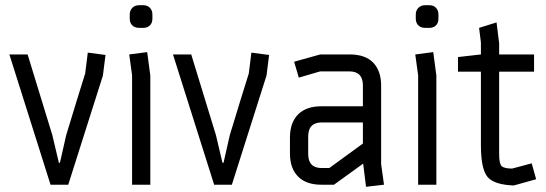

<svg xmlns="http://www.w3.org/2000/svg" viewBox="-20 -709 2097 737"><path d="M375 -419 242 0H174L16 -500H86L181 -190L206 -84H210L234 -190Q282 -348 307 -427L317 -507L385 -498Z M487 0V-420L476 -500L545 -509L557 -419V0ZM530 -602H514Q498 -602 488 -611.5Q478 -621 478 -637V-653Q478 -669 488 -679Q498 -689 514 -689H530Q546 -689 555.5 -679Q565 -669 565 -653V-637Q565 -621 555.5 -611.5Q546 -602 530 -602Z M1003 -419 870 0H802L644 -500H714L809 -190L834 -84H838L862 -190Q910 -348 935 -427L945 -507L1013 -498Z M1109 -472 1209 -500H1323Q1382 -500 1412.5 -468.5Q1443 -437 1443 -380V-79L1454 0L1385 8L1374 -81L1262 0H1213Q1155 0 1124 -31.5Q1093 -63 1093 -120V-181Q1093 -238 1124 -269.5Q1155 -301 1213 -301H1373V-381Q1373 -435 1321 -435H1209L1127 -411ZM1215 -64H1244L1373 -158V-239H1215Q1163 -239 1163 -185V-118Q1163 -64 1215 -64Z M1585 0V-420L1574 -500L1643 -509L1655 -419V0ZM1628 -602H1612Q1596 -602 1586 -611.5Q1576 -621 1576 -637V-653Q1576 -669 1586 -679Q1596 -689 1612 -689H1628Q1644 -689 1653.5 -679Q1663 -669 1663 -653V-637Q1663 -621 1653.5 -611.5Q1644 -602 1628 -602Z M1952 3Q1875 0 1850.5 -31Q1826 -62 1826 -152V-434H1738V-490L1826 -500V-546L1819 -602L1886 -623L1896 -543V-500H2030V-434H1896V-118Q1896 -81 1905.5 -71.5Q1915 -62 1946 -62L2021 -82L2038 -21Z"/></svg>

Font: Strong
Style: Regular
Weight: 400
Designer: Roman Shchyukin (Gaslight Type Foundry)
Foundry: Cyreal (www.cyreal.org)
Version: Version 1.001